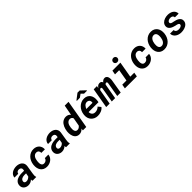

<svg xmlns="http://www.w3.org/2000/svg" viewBox="561 -2745 4747 4747"><g transform="rotate(-45 2934.5 -372.0)"><path d="M341.8 0Q337.9 -12.7 337.2 -24.7Q336.4 -36.6 336.9 -49.3Q306.2 -20.5 269.8 -5.1Q233.4 10.3 190.4 9.8Q157.2 9.3 127.2 -1.7Q97.2 -12.7 75 -32.5Q52.7 -52.2 40.5 -80.6Q28.3 -108.9 29.8 -144Q31.2 -179.2 43.2 -206.1Q55.2 -232.9 74.7 -252.9Q94.2 -272.9 119.6 -286.4Q145 -299.8 173.8 -308.1Q202.6 -316.4 233.2 -319.8Q263.7 -323.2 293.5 -323.2L369.6 -322.3L376 -355Q378.9 -374 374.8 -389.2Q370.6 -404.3 360.6 -414.8Q350.6 -425.3 335.4 -430.9Q320.3 -436.5 301.3 -437Q267.1 -438 244.1 -421.6Q221.2 -405.3 214.4 -371.6L82 -370.6Q85 -414.6 106.9 -446.5Q128.9 -478.5 162.1 -499.3Q195.3 -520 235.6 -529.5Q275.9 -539.1 315.4 -538.6Q356.9 -537.6 394 -525.4Q431.2 -513.2 458.3 -490Q485.4 -466.8 499.3 -432.6Q513.2 -398.4 508.8 -353L472.2 -126Q467.8 -97.2 465.6 -67.1Q463.4 -37.1 473.6 -8.8L473.1 0ZM225.1 -94.7Q259.8 -93.8 290.3 -108.9Q320.8 -124 342.8 -150.4L359.4 -241.7L299.3 -242.2Q277.3 -242.2 254.9 -237.8Q232.4 -233.4 213.4 -223.4Q194.3 -213.4 181.2 -196.8Q168 -180.2 164.6 -154.8Q162.6 -139.6 166.5 -128.4Q170.4 -117.2 178.7 -109.9Q187 -102.5 199 -98.6Q210.9 -94.7 225.1 -94.7Z M846.2 -98.1Q865.7 -97.7 883.5 -103Q901.4 -108.4 915.8 -118.9Q930.2 -129.4 940.2 -145Q950.2 -160.6 953.1 -180.2L1077.1 -181.2Q1074.7 -136.2 1053.2 -100.3Q1031.7 -64.5 998.3 -39.6Q964.8 -14.6 923.6 -1.7Q882.3 11.2 839.8 10.3Q782.7 9.3 741.9 -12.7Q701.2 -34.7 676 -71Q650.9 -107.4 641.1 -155Q631.3 -202.6 636.7 -254.9L638.2 -270Q645 -325.2 667 -374.5Q689 -423.8 724.6 -460.7Q760.3 -497.6 808.3 -518.6Q856.4 -539.6 915 -538.1Q960.4 -537.1 997.1 -522Q1033.7 -506.8 1059.3 -479.7Q1085 -452.6 1097.9 -415.3Q1110.8 -377.9 1108.4 -332.5L983.9 -333Q985.4 -352.5 981 -369.9Q976.6 -387.2 966.3 -399.9Q956.1 -412.6 940.4 -420.2Q924.8 -427.7 903.8 -428.7Q870.1 -429.7 846.4 -415.5Q822.8 -401.4 807.1 -378.2Q791.5 -355 782.7 -326.4Q773.9 -297.9 770.5 -270L768.6 -255.4Q766.1 -231.9 766.1 -204.6Q766.1 -177.2 773.4 -154.1Q780.8 -130.9 797.6 -115Q814.5 -99.1 846.2 -98.1Z M1515.6 0Q1511.7 -12.7 1511 -24.7Q1510.3 -36.6 1510.7 -49.3Q1480 -20.5 1443.6 -5.1Q1407.2 10.3 1364.3 9.8Q1331.1 9.3 1301 -1.7Q1271 -12.7 1248.8 -32.5Q1226.6 -52.2 1214.4 -80.6Q1202.1 -108.9 1203.6 -144Q1205.1 -179.2 1217 -206.1Q1229 -232.9 1248.5 -252.9Q1268.1 -272.9 1293.5 -286.4Q1318.8 -299.8 1347.7 -308.1Q1376.5 -316.4 1407 -319.8Q1437.5 -323.2 1467.3 -323.2L1543.5 -322.3L1549.8 -355Q1552.7 -374 1548.6 -389.2Q1544.4 -404.3 1534.4 -414.8Q1524.4 -425.3 1509.3 -430.9Q1494.1 -436.5 1475.1 -437Q1440.9 -438 1418 -421.6Q1395 -405.3 1388.2 -371.6L1255.9 -370.6Q1258.8 -414.6 1280.8 -446.5Q1302.7 -478.5 1335.9 -499.3Q1369.1 -520 1409.4 -529.5Q1449.7 -539.1 1489.3 -538.6Q1530.8 -537.6 1567.9 -525.4Q1605 -513.2 1632.1 -490Q1659.2 -466.8 1673.1 -432.6Q1687 -398.4 1682.6 -353L1646 -126Q1641.6 -97.2 1639.4 -67.1Q1637.2 -37.1 1647.5 -8.8L1647 0ZM1398.9 -94.7Q1433.6 -93.8 1464.1 -108.9Q1494.6 -124 1516.6 -150.4L1533.2 -241.7L1473.1 -242.2Q1451.2 -242.2 1428.7 -237.8Q1406.2 -233.4 1387.2 -223.4Q1368.2 -213.4 1355 -196.8Q1341.8 -180.2 1338.4 -154.8Q1336.4 -139.6 1340.3 -128.4Q1344.2 -117.2 1352.5 -109.9Q1360.8 -102.5 1372.8 -98.6Q1384.8 -94.7 1398.9 -94.7Z M1809.6 -265.1Q1813.5 -297.9 1822.3 -331.1Q1831.1 -364.3 1845 -395Q1858.9 -425.8 1878.2 -452.4Q1897.5 -479 1922.9 -498.3Q1948.2 -517.6 1979.5 -528.3Q2010.7 -539.1 2048.8 -538.1Q2085.4 -537.1 2115.5 -522.7Q2145.5 -508.3 2168.5 -480L2219.2 -750H2352.1L2222.2 0H2103.5L2110.4 -55.2Q2082.5 -24.4 2048.1 -6.8Q2013.7 10.7 1970.7 9.8Q1935.5 8.8 1909.2 -3.2Q1882.8 -15.1 1863.8 -34.9Q1844.7 -54.7 1832.5 -80.6Q1820.3 -106.4 1814 -135.5Q1807.6 -164.6 1806.4 -195.1Q1805.2 -225.6 1808.1 -254.4ZM1940.9 -254.4Q1938.5 -232.4 1938.2 -206.1Q1938 -179.7 1944.8 -156.5Q1951.7 -133.3 1967.5 -117.4Q1983.4 -101.6 2013.2 -100.6Q2046.9 -99.6 2071.8 -115.5Q2096.7 -131.3 2115.7 -156.7L2153.8 -371.6Q2133.3 -426.3 2073.2 -428.7Q2040 -429.2 2016.6 -414.1Q1993.2 -398.9 1977.5 -375Q1961.9 -351.1 1953.6 -321.8Q1945.3 -292.5 1941.9 -264.6Z M2619.1 9.8Q2564.9 8.8 2521.2 -11Q2477.5 -30.8 2447.5 -64.7Q2417.5 -98.6 2403.3 -144.5Q2389.2 -190.4 2394 -244.1L2396 -264.2Q2402.3 -319.8 2425.8 -370.1Q2449.2 -420.4 2486.6 -458Q2523.9 -495.6 2573.7 -517.6Q2623.5 -539.6 2682.1 -538.1Q2737.3 -536.6 2777.3 -515.1Q2817.4 -493.7 2842 -457.8Q2866.7 -421.9 2875.7 -375.5Q2884.8 -329.1 2878.4 -277.8L2869.6 -220.2H2524.4Q2523.4 -194.8 2530.8 -173.1Q2538.1 -151.4 2552 -135.3Q2565.9 -119.1 2586.4 -109.6Q2606.9 -100.1 2633.3 -99.6Q2674.8 -98.1 2711.7 -114Q2748.5 -129.9 2776.9 -159.2L2836.9 -85.4Q2819.3 -60.1 2794.2 -42Q2769 -23.9 2740 -12.2Q2710.9 -0.5 2679.7 4.9Q2648.4 10.3 2619.1 9.8ZM2672.4 -428.7Q2646 -429.7 2625 -419.9Q2604 -410.2 2587.6 -393.6Q2571.3 -377 2559.1 -356Q2546.9 -335 2537.6 -313.5H2752.9L2755.4 -325.7Q2758.8 -347.2 2754.4 -365.7Q2750 -384.3 2739 -397.9Q2728 -411.6 2711.2 -419.7Q2694.3 -427.7 2672.4 -428.7ZM2869.6 -635.7 2868.7 -621.1 2766.6 -621.6 2705.1 -683.1 2621.6 -622.1 2514.6 -621.1 2515.6 -636.7 2668.5 -753.9H2744.1Z M3124 -528.8 3111.8 -463.9Q3121.1 -480 3132.1 -493.7Q3143.1 -507.3 3156.5 -517.3Q3169.9 -527.3 3186.3 -533Q3202.6 -538.6 3222.2 -538.6Q3251.5 -538.1 3271.2 -524.7Q3291 -511.2 3297.4 -481.9Q3316.9 -506.8 3341.1 -522.7Q3365.2 -538.6 3398.4 -538.1Q3419.9 -537.6 3435.3 -530.3Q3450.7 -522.9 3461.2 -510.5Q3471.7 -498 3478 -481.9Q3484.4 -465.8 3487.3 -448Q3490.2 -430.2 3490.2 -411.9Q3490.2 -393.6 3488.8 -377L3426.3 0H3305.7L3369.6 -378.4Q3370.6 -386.2 3370.6 -394.8Q3370.6 -403.3 3368.2 -410.6Q3365.7 -418 3360.1 -422.9Q3354.5 -427.7 3344.2 -427.7Q3330.1 -427.7 3320.3 -420.7Q3310.5 -413.6 3301.8 -403.8L3231 0H3114.3L3178.2 -378.9Q3178.7 -386.7 3179 -395.5Q3179.2 -404.3 3177 -411.4Q3174.8 -418.5 3169.2 -423.1Q3163.6 -427.7 3152.8 -427.7Q3136.7 -427.7 3126.5 -418.2Q3116.2 -408.7 3108.4 -396L3039.6 0H2918.9L3010.7 -528.3Z M3664.1 -528.3H3943.8L3871.1 -110.4H4010.3L3990.7 0H3572.3L3591.3 -110.4H3737.3L3790.5 -417.5H3644.5ZM3823.7 -661.1Q3823.7 -677.7 3829.6 -691.4Q3835.4 -705.1 3845.9 -715.1Q3856.4 -725.1 3870.4 -730.7Q3884.3 -736.3 3900.4 -736.3Q3916 -736.8 3929.7 -731.9Q3943.4 -727.1 3953.6 -717.8Q3963.9 -708.5 3970 -695.3Q3976.1 -682.1 3976.1 -666Q3976.1 -649.4 3970.2 -635.7Q3964.4 -622.1 3954.1 -612.1Q3943.8 -602.1 3929.7 -596.4Q3915.5 -590.8 3899.4 -590.8Q3883.8 -590.3 3870.1 -595.2Q3856.4 -600.1 3846.2 -609.4Q3835.9 -618.7 3829.8 -631.8Q3823.7 -645 3823.7 -661.1Z M4367.7 -98.1Q4387.2 -97.7 4405 -103Q4422.9 -108.4 4437.3 -118.9Q4451.7 -129.4 4461.7 -145Q4471.7 -160.6 4474.6 -180.2L4598.6 -181.2Q4596.2 -136.2 4574.7 -100.3Q4553.2 -64.5 4519.8 -39.6Q4486.3 -14.6 4445.1 -1.7Q4403.8 11.2 4361.3 10.3Q4304.2 9.3 4263.4 -12.7Q4222.7 -34.7 4197.5 -71Q4172.4 -107.4 4162.6 -155Q4152.8 -202.6 4158.2 -254.9L4159.7 -270Q4166.5 -325.2 4188.5 -374.5Q4210.4 -423.8 4246.1 -460.7Q4281.7 -497.6 4329.8 -518.6Q4377.9 -539.6 4436.5 -538.1Q4481.9 -537.1 4518.6 -522Q4555.2 -506.8 4580.8 -479.7Q4606.4 -452.6 4619.4 -415.3Q4632.3 -377.9 4629.9 -332.5L4505.4 -333Q4506.8 -352.5 4502.4 -369.9Q4498 -387.2 4487.8 -399.9Q4477.5 -412.6 4461.9 -420.2Q4446.3 -427.7 4425.3 -428.7Q4391.6 -429.7 4367.9 -415.5Q4344.2 -401.4 4328.6 -378.2Q4313 -355 4304.2 -326.4Q4295.4 -297.9 4292 -270L4290 -255.4Q4287.6 -231.9 4287.6 -204.6Q4287.6 -177.2 4294.9 -154.1Q4302.2 -130.9 4319.1 -115Q4335.9 -99.1 4367.7 -98.1Z M4739.7 -265.6Q4746.6 -321.3 4768.8 -371.3Q4791 -421.4 4826.7 -459Q4862.3 -496.6 4910.9 -518.1Q4959.5 -539.6 5019 -538.1Q5076.2 -537.1 5117.2 -514.6Q5158.2 -492.2 5183.8 -455.3Q5209.5 -418.5 5219.2 -370.6Q5229 -322.8 5223.6 -270.5L5222.2 -259.8Q5215.3 -204.1 5193.1 -154.5Q5170.9 -105 5135.3 -67.9Q5099.6 -30.8 5051 -9.5Q5002.4 11.7 4943.4 10.3Q4886.7 9.3 4845.7 -12.9Q4804.7 -35.2 4779.1 -71.5Q4753.4 -107.9 4743.4 -155.5Q4733.4 -203.1 4738.8 -255.4ZM4871.1 -255.4Q4868.7 -231 4869.1 -203.9Q4869.6 -176.8 4877.7 -153.6Q4885.7 -130.4 4903.6 -114.5Q4921.4 -98.6 4953.1 -97.7Q4986.3 -96.7 5010.5 -111.6Q5034.7 -126.5 5051 -150.1Q5067.4 -173.8 5076.4 -202.9Q5085.4 -231.9 5089.4 -259.8L5090.3 -270Q5091.8 -286.1 5092.5 -304Q5093.3 -321.8 5091.1 -339.1Q5088.9 -356.4 5083.7 -372.3Q5078.6 -388.2 5069.1 -400.4Q5059.6 -412.6 5044.9 -420.2Q5030.3 -427.7 5009.3 -428.7Q4975.6 -429.7 4951.4 -415Q4927.2 -400.4 4910.9 -376.5Q4894.5 -352.5 4885 -323.2Q4875.5 -293.9 4872.1 -265.6Z M5656.7 -147.9Q5659.2 -160.2 5654.3 -169.2Q5649.4 -178.2 5640.6 -184.8Q5631.8 -191.4 5619.9 -196Q5607.9 -200.7 5595.7 -203.9Q5583.5 -207 5572 -209Q5560.5 -210.9 5552.7 -212.9Q5522.5 -220.2 5489.5 -231.7Q5456.5 -243.2 5429.4 -261.5Q5402.3 -279.8 5385.3 -306.6Q5368.2 -333.5 5369.6 -371.1Q5370.6 -400.4 5381.8 -424.6Q5393.1 -448.7 5410.9 -467.3Q5428.7 -485.8 5451.9 -499.5Q5475.1 -513.2 5501.2 -521.7Q5527.3 -530.3 5554.2 -534.4Q5581.1 -538.6 5606.4 -538.1Q5646.5 -537.6 5684.6 -527.6Q5722.7 -517.6 5752.7 -496.6Q5782.7 -475.6 5801 -443.6Q5819.3 -411.6 5819.3 -367.2L5687.5 -367.7Q5688 -386.7 5681.4 -400.4Q5674.8 -414.1 5663.1 -422.6Q5651.4 -431.2 5635.5 -435.3Q5619.6 -439.5 5601.6 -439.5Q5586.4 -439.5 5569.3 -436.5Q5552.2 -433.6 5537.1 -426.5Q5522 -419.4 5511 -407.5Q5500 -395.5 5497.1 -377.9Q5493.7 -359.4 5502.9 -348.1Q5512.2 -336.9 5526.9 -330.3Q5541.5 -323.7 5558.6 -320.3Q5575.7 -316.9 5588.4 -314.5Q5621.1 -308.1 5656.7 -297.6Q5692.4 -287.1 5721.4 -269Q5750.5 -251 5768.8 -223.1Q5787.1 -195.3 5785.2 -154.3Q5783.7 -123.5 5772 -99.4Q5760.3 -75.2 5741.5 -56.6Q5722.7 -38.1 5698 -25.1Q5673.3 -12.2 5646.2 -4.2Q5619.1 3.9 5591.1 7.3Q5563 10.7 5537.6 10.3Q5497.1 9.8 5458 -1.5Q5418.9 -12.7 5387.9 -34.9Q5356.9 -57.1 5337.6 -90.1Q5318.4 -123 5318.4 -168L5443.8 -167.5Q5444.8 -146 5453.1 -130.9Q5461.4 -115.7 5475.3 -106.2Q5489.3 -96.7 5507.1 -92.3Q5524.9 -87.9 5544.9 -87.9Q5560.1 -87.9 5578.4 -90.3Q5596.7 -92.8 5613 -99.4Q5629.4 -106 5641.4 -117.7Q5653.3 -129.4 5656.7 -147.9Z"/></g></svg>

Font: Roboto Mono
Style: Bold Italic
Weight: 700
Designer: Google
Version: Version 2.000985; 2015; ttfautohint (v1.3)